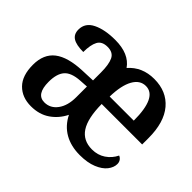

<svg xmlns="http://www.w3.org/2000/svg" viewBox="-111 -770 1003 1003"><g transform="rotate(45 390.5 -268.5)"><path d="M42 -151Q42 -230 92.5 -269Q143 -308 247 -312L322 -315V-373Q322 -433 307.5 -463Q293 -493 252 -493Q211 -493 196 -465Q181 -437 181 -384Q129 -384 104.5 -399.5Q80 -415 80 -449Q80 -499 129 -523Q178 -547 255 -547Q357 -547 400 -485Q454 -547 543 -547Q635 -547 687.5 -485Q740 -423 740 -307V-260H441Q442 -155 474.5 -105.5Q507 -56 573 -56Q615 -56 647 -77.5Q679 -99 696 -134Q707 -130 714 -120Q721 -110 721 -96Q721 -71 702 -46.5Q683 -22 644 -6Q605 10 549 10Q483 10 435 -17.5Q387 -45 360 -99Q336 -50 292.5 -20Q249 10 188 10Q122 10 82 -30.5Q42 -71 42 -151ZM621 -317Q621 -490 538 -490Q495 -490 470 -445.5Q445 -401 443 -317ZM322 -191V-270L275 -267Q213 -263 188 -234Q163 -205 163 -146Q163 -54 223 -54Q267 -54 294.5 -91.5Q322 -129 322 -191Z"/></g></svg>

Font: Noto Serif NarrowSemiBold
Style: Regular
Weight: 600
Width: 4
Designer: Monotype Design Team
Foundry: Monotype Imaging Inc.
Version: Version 1.001